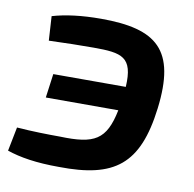

<svg xmlns="http://www.w3.org/2000/svg" viewBox="-64 -563 647 639"><g transform="rotate(10 259.0 -244.0)"><path d="M228 -499C163 -499 108 -492 64 -479L69 -397C126 -399 173 -400 220 -400C316 -400 354 -392 348 -290H103L92 -209H337C316 -106 278 -85 161 -89C122 -89 66 -90 15 -94L-1 -13C43 2 98 11 175 11C363 14 441 -45 465 -238C490 -440 416 -499 228 -499Z"/></g></svg>

Font: Exo 2 Semi Bold
Style: Italic
Weight: 600
Italic angle: -8°
Designer: Natanael Gama
Version: Version 1.001;PS 001.001;hotconv 1.0.88;makeotf.lib2.5.64775